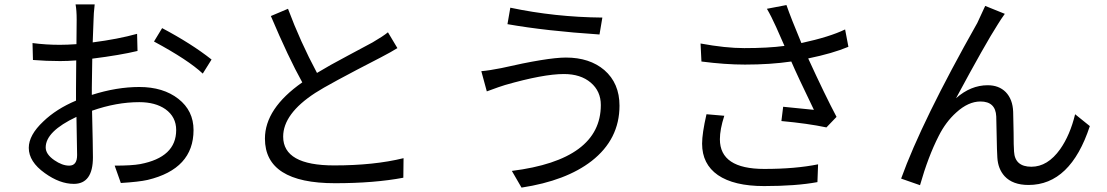

<svg xmlns="http://www.w3.org/2000/svg" viewBox="-20 -813 5040 874"><path d="M331 -107 328 -281Q188 -215 188 -142Q188 -111 227 -84Q263 -59 295 -59Q331 -59 331 -107ZM398 -381Q511 -417 614 -417Q723 -417 792 -363Q861 -309 861 -221Q861 -44 652 6Q612 15 530 20L502 -59Q580 -59 618 -66Q782 -97 782 -221Q782 -281 733 -316Q687 -348 614 -348Q510 -348 399 -309Q403 -143 403 -97Q403 24 316 24Q252 24 184 -25Q111 -77 111 -140Q111 -198 177 -260Q236 -317 326 -355V-410Q326 -495 327 -538Q287 -535 254 -535Q190 -535 130 -540L128 -617Q189 -609 252 -609Q286 -609 328 -612L329 -724Q329 -766 324 -793H411Q406 -748 406 -726L402 -620Q518 -635 604 -659L606 -581Q527 -562 400 -546Q398 -454 398 -414ZM718 -685Q852 -614 943 -542L903 -478Q837 -540 681 -624Z M1789 -594Q1762 -577 1714 -552Q1471 -427 1415 -390Q1269 -295 1269 -191Q1269 -60 1501 -60Q1683 -60 1817 -93L1816 -4Q1684 21 1505 21Q1186 21 1186 -182Q1186 -319 1356 -438Q1293 -551 1213 -740L1291 -773Q1347 -623 1423 -481Q1477 -514 1564 -560Q1662 -612 1676 -620Q1724 -648 1746 -666Z M2669 -437Q2623 -476 2547 -476Q2453 -476 2279 -426Q2261 -421 2196 -397L2171 -489Q2207 -492 2262 -503Q2472 -551 2556 -551Q2664 -551 2731 -494Q2800 -434 2800 -332Q2800 -179 2673 -80Q2557 10 2354 41L2310 -35Q2715 -86 2715 -335Q2715 -398 2669 -437ZM2303 -778Q2506 -735 2722 -733L2709 -656Q2466 -672 2290 -703Z M3277 -286Q3257 -224 3257 -179Q3257 -44 3459 -44Q3601 -44 3704 -65L3701 16Q3604 34 3458 34Q3321 34 3248 -16Q3176 -66 3176 -159Q3176 -206 3196 -293ZM3842 -600Q3771 -570 3659 -547Q3736 -379 3788 -281L3742 -233Q3657 -251 3537 -262L3545 -327L3685 -313Q3610 -468 3582 -533Q3487 -519 3371 -519Q3281 -519 3173 -533L3169 -615Q3282 -594 3368 -594Q3477 -594 3551 -604L3513 -690Q3491 -739 3471 -773L3560 -790Q3580 -732 3628 -617Q3757 -645 3827 -679Z M4554 -750Q4536 -725 4522 -702Q4466 -615 4332 -366Q4399 -425 4476 -425Q4527 -425 4558 -394Q4590 -361 4592 -304Q4593 -281 4594 -209Q4594 -149 4596 -123Q4600 -54 4675 -54Q4749 -54 4806 -134Q4851 -198 4874 -293L4941 -239Q4853 29 4662 29Q4590 29 4553 -11Q4523 -44 4520 -96Q4518 -127 4517 -191Q4516 -259 4515 -283Q4512 -351 4443 -351Q4388 -351 4333 -301Q4285 -258 4253 -194Q4205 -100 4168 30L4082 0Q4176 -261 4429 -709Q4470 -798 4465 -786Z"/></svg>

Font: Source Han Sans K Regular
Style: Regular
Weight: 400
Designer: Ryoko NISHIZUKA  (kana & ideographs); Paul D. Hunt (Latin, Greek & Cyrillic); Wenlong ZHANG  (bopomofo); Sandoll Communi
Foundry: Adobe Systems Incorporated
Version: Version 1.00 July 18, 2014, initial release